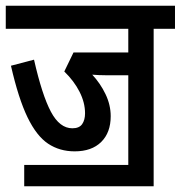

<svg xmlns="http://www.w3.org/2000/svg" viewBox="-20 -642 627 666"><path d="M64 -70H425V-381H346Q335 -381 323 -381.5Q311 -382 300 -383Q328 -353 346 -315.5Q364 -278 364 -239Q364 -182 331 -149.5Q298 -117 239 -117Q187 -117 147 -143.5Q107 -170 75.5 -235Q44 -300 18 -414L98 -435Q126 -312 156.5 -254.5Q187 -197 231 -197Q255 -197 265 -211.5Q275 -226 275 -249Q275 -286 256 -323.5Q237 -361 203 -394L235 -460H425V-542H0V-622H587V-542H513V4H64Z"/></svg>

Font: Noto Sans ExtraCondensed Medium
Style: Regular
Weight: 500
Width: 2
Designer: Monotype Design Team
Foundry: Monotype Imaging Inc.
Version: Version 2.013; ttfautohint (v1.8.4.7-5d5b)